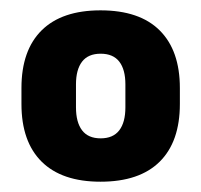

<svg xmlns="http://www.w3.org/2000/svg" viewBox="-20 -667 393 375"><path d="M176.3 -312.1Q100.9 -312.1 61.4 -351.2Q21.9 -390.3 21.9 -463.9V-495.1Q21.9 -568.7 61.4 -607.8Q100.9 -646.8 176.3 -646.8Q252.6 -646.8 291.9 -607.6Q331.3 -568.4 331.3 -495.1V-463.9Q331.3 -390.3 291.9 -351.2Q252.4 -312.1 176.3 -312.1ZM176.6 -396.8Q200.9 -396.8 212.9 -412.4Q224.9 -428 224.9 -457.3V-502.3Q224.9 -531.1 213 -546.6Q201 -562.1 176.6 -562.1Q152.2 -562.1 140.3 -546.6Q128.4 -531.1 128.4 -502.3V-457.3Q128.4 -428.1 140.3 -412.5Q152.2 -396.8 176.6 -396.8Z"/></svg>

Font: Anek Kannada Medium
Style: Regular
Weight: 500
Designer: Vaishnavi Murthy, Maithili Shingre (Kannada) & Yesha Goshar (Latin)
Foundry: Ek Type
Version: Version 1.003